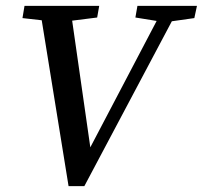

<svg xmlns="http://www.w3.org/2000/svg" viewBox="-20 -632 695 658"><path d="M57 -570 64 -612H320L313 -572L194 -557H172ZM215 6 115 -612H220L295 -89L269 -88L544 -612H597L269 6ZM444 -572 451 -612H655L646 -570L554 -557H537Z"/></svg>

Font: Lisu Bosa SemiBold
Style: Italic
Weight: 600
Italic angle: -19°
Designer: David Morse, Annie Olsen, Victor Gaultney, Frank Grießhammer (Latin)
Foundry: SIL International
Version: Version 2.000